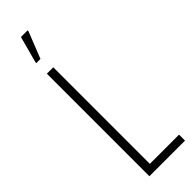

<svg xmlns="http://www.w3.org/2000/svg" viewBox="-300 -904 911 911"><g transform="rotate(-45 155.0 -449.0)"><path d="M65 0V-688H108V-40H304V0ZM65 -759V-764L101 -898H146V-893L93 -759Z"/></g></svg>

Font: Saira ExtraCondensed ExtraLight
Style: Regular
Weight: 250
Width: 2
Designer: Hector Gatti with collaboration of the Omnibus-Type team
Foundry: Omnibus-Type
Version: Version 1.101